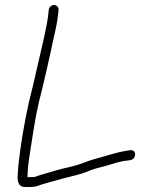

<svg xmlns="http://www.w3.org/2000/svg" viewBox="-20 -686 600 763"><path d="M173.8 -647 172.2 -632C169.4 -605.1 163.7 -577 157.3 -547C138.9 -469.8 114.8 -357 95.8 -284C77.3 -202.1 61.8 -112.5 52.7 -26C52.3 -15.3 51.7 -7 51.1 -1C48.1 27.5 49.1 55 77 57H101C111.7 57 120.8 55.7 128.4 53C158.6 42.1 194.5 33.6 227.5 24C256.4 16.6 298 7.3 324.3 -3C348.3 -14.4 374.4 -19.9 400.8 -27C428.8 -35 456.3 -45.5 487 -48L499.2 -50C523.7 -56 523.1 -92.2 497.3 -89L484.1 -87C439.6 -80.3 398 -64.8 355.7 -54C325 -45.5 301.2 -32.9 267.6 -25C222.9 -15.3 187.1 -4 145.2 8C126.3 13.4 122.7 18 105.1 18H89.1C89.4 9.3 89.7 3 90.1 -1C90.7 -7 91.3 -15.7 91.8 -27C92.9 -37.7 94.5 -49.3 96.5 -62C108 -135.2 118.3 -209.8 134.2 -279C152.9 -350.5 179 -466.2 194.8 -542C202.2 -572.6 208.2 -602.5 211.2 -632L212.8 -647C213.9 -657.6 205.4 -666 194.8 -666C184.2 -666 174.9 -657.6 173.8 -647Z"/></svg>

Font: Just Breathe
Style: Obl2
Weight: 400
Foundry: Cannot Into Space Fonts
Version: Version 0.72